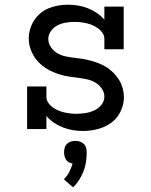

<svg xmlns="http://www.w3.org/2000/svg" viewBox="-20 -548 640 815"><path d="M332 8Q311 8 289.5 4.5Q268 1 247.5 -7Q227 -15 209 -27Q191 -39 177 -56V0H95V-181H177V-136Q177 -123 185 -111.5Q193 -100 203.5 -92.5Q214 -85 226.5 -79.5Q239 -74 252 -71Q265 -68 278 -66.5Q291 -65 304 -65Q323 -65 342.5 -68Q362 -71 379.5 -79Q397 -87 410 -102.5Q423 -118 423 -138Q423 -156 412 -172Q401 -188 385 -197.5Q369 -207 350.5 -211Q332 -215 313.5 -217.5Q295 -220 276.5 -222.5Q258 -225 240 -230Q222 -235 205 -242.5Q188 -250 172.5 -260Q157 -270 144 -283.5Q131 -297 121.5 -313.5Q112 -330 107 -348Q102 -366 102 -385Q102 -405 108 -425Q114 -445 125.5 -462.5Q137 -480 153 -493Q169 -506 188 -513.5Q207 -521 227.5 -524.5Q248 -528 269 -528Q290 -528 311.5 -524.5Q333 -521 353 -513Q373 -505 391 -493Q409 -481 423 -464V-520H505V-339H423V-384Q423 -397 415 -408.5Q407 -420 396.5 -427.5Q386 -435 374 -440.5Q362 -446 349 -449Q336 -452 323 -453.5Q310 -455 297 -455Q278 -455 259.5 -452Q241 -449 224.5 -440.5Q208 -432 196.5 -416.5Q185 -401 185 -383Q185 -364 196 -348Q207 -332 223 -322.5Q239 -313 257 -309Q275 -305 293.5 -303Q312 -301 330.5 -298Q349 -295 367 -290Q385 -285 402.5 -278Q420 -271 435.5 -260.5Q451 -250 464 -236.5Q477 -223 486.5 -207Q496 -191 501 -172.5Q506 -154 506 -136Q506 -115 499.5 -94.5Q493 -74 481 -56.5Q469 -39 451.5 -26.5Q434 -14 414.5 -6.5Q395 1 374 4.5Q353 8 332 8ZM290 247 251 213Q265 199 274 182Q283 165 288 146Q280 145 272.5 141Q265 137 260.5 130Q256 123 254 115Q252 107 252 99Q252 89 254.5 79.5Q257 70 264 63Q271 56 280.5 53Q290 50 300 50Q310 50 319.5 53Q329 56 336 63Q343 70 345.5 79.5Q348 89 348 99Q348 119 345 139.5Q342 160 334.5 179Q327 198 316 215.5Q305 233 290 247Z"/></svg>

Font: Iosevka Plex Etoile
Style: Regular
Weight: 400
Designer: Belleve Invis
Foundry: Belleve Invis
Version: Version 25.1.1; ttfautohint (v1.8.4)